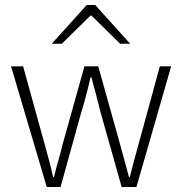

<svg xmlns="http://www.w3.org/2000/svg" viewBox="-20 -744 725 764"><path d="M166 0 24 -480H72L158 -169Q167 -136 175.5 -105Q184 -74 191 -40H195Q203 -74 212 -105Q221 -136 229 -169L316 -480H371L458 -169Q467 -136 475.5 -105Q484 -74 493 -40H497Q505 -74 513.5 -105Q522 -136 531 -169L616 -480H661L523 0H464L380 -298Q371 -333 362.5 -366.5Q354 -400 344 -436H340Q332 -400 323 -365.5Q314 -331 303 -296L221 0ZM186 -570 325 -724H359L498 -570H458L344 -682H340L226 -570Z"/></svg>

Font: Source Sans 3 Light
Style: Regular
Weight: 300
Designer: Paul D. Hunt
Foundry: Adobe
Version: Version 3.052;hotconv 1.1.0;makeotfexe 2.6.0